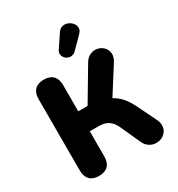

<svg xmlns="http://www.w3.org/2000/svg" viewBox="-221 -1099 1158 1249"><g transform="rotate(-30 358.0 -474.0)"><path d="M506 -857C564 -916 451 -1000 403 -930L338 -833C306 -784 376 -727 423 -773ZM156 9C216 9 248 -24 248 -84V-273H313C372 -273 407 -252 432 -198L500 -48C549 61 722 3 662 -121L595 -258C565 -320 530 -361 483 -386L608 -583C676 -690 524 -770 463 -667L318 -423H248V-621C248 -681 215 -714 156 -714C97 -714 64 -681 64 -621V-84C64 -24 97 9 156 9Z"/></g></svg>

Font: Nunito Black
Style: Regular
Weight: 900
Designer: Vernon Adams
Foundry: Vernon Adams
Version: Version 3.602